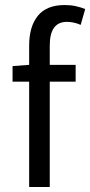

<svg xmlns="http://www.w3.org/2000/svg" viewBox="-20 -744 359 764"><path d="M96 0V-419H30V-481L96 -486V-563Q96 -638 130.5 -681Q165 -724 238 -724Q261 -724 281.5 -719.5Q302 -715 319 -708L301 -645Q274 -657 246 -657Q178 -657 178 -563V-486H281V-419H178V0Z"/></svg>

Font: Pinyin1712
Style: Regular
Weight: 400
Version: Version 1